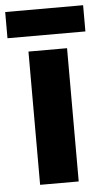

<svg xmlns="http://www.w3.org/2000/svg" viewBox="-66 -753 426 788"><g transform="rotate(-5 146.5 -359.5)"><path d="M226 0H67V-549H226ZM307 -719V-611H-14V-719Z"/></g></svg>

Font: Noto Sans Tamil SemiCondensed ExtraBold
Style: Regular
Weight: 800
Width: 4
Designer: Jelle Bosma - Monotype Design Team
Foundry: Monotype Imaging Inc.
Version: Version 2.004; ttfautohint (v1.8.4.7-5d5b)